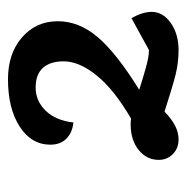

<svg xmlns="http://www.w3.org/2000/svg" viewBox="-13 -738 478 493"><g transform="rotate(-90 226.5 -491.0)"><path d="M443 -341Q443 -312 414.5 -292Q386 -272 345 -272Q313 -272 282.5 -279.5Q252 -287 187 -308Q167 -289 150 -280.5Q133 -272 115 -272Q93 -272 78 -286.5Q63 -301 63 -323Q63 -354 88.5 -374.5Q114 -395 154 -395Q164 -395 169 -394Q243 -437 279.5 -482Q316 -527 316 -567Q316 -602 299 -620.5Q282 -639 249 -639Q214 -639 189 -613Q164 -587 159 -542Q132 -545 117 -560.5Q102 -576 102 -601Q102 -650 148.5 -680Q195 -710 270 -710Q336 -710 377.5 -674Q419 -638 419 -582Q419 -528 378.5 -480Q338 -432 243 -373Q271 -364 299.5 -356Q328 -348 345 -348L427 -393Q443 -364 443 -341Z"/></g></svg>

Font: Lemonada
Style: Regular
Weight: 400
Designer: Mohamed Gaber (Arabic) Eduardo Tunni (Latin)
Foundry: Kief Type Foundry
Version: Version 3.006